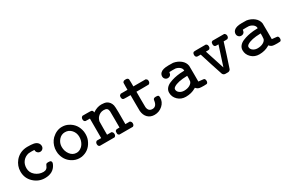

<svg xmlns="http://www.w3.org/2000/svg" viewBox="79 -1463 3517 2377"><g transform="rotate(-30 1837.5 -274.0)"><path d="M291 6Q201 6 133.5 -57Q66 -120 66 -216Q66 -296 119 -361Q175 -427 262 -438Q266 -439 273 -439Q275 -440 293 -440Q349 -440 381 -434Q413 -428 433 -409Q454 -388 454 -359Q454 -337 439 -321.5Q424 -306 402 -306Q381 -306 365.5 -321Q350 -336 350 -357V-362L340 -363Q339 -363 325.5 -363.5Q312 -364 303 -364Q280 -364 266 -362Q215 -351 183 -312Q151 -273 151 -215Q151 -152 200 -111Q249 -70 313 -70Q364 -70 382 -122Q388 -137 395.5 -141.5Q403 -146 424 -146Q443 -146 447 -144Q466 -137 466 -117Q466 -106 456 -86Q410 6 291 6Z M641 -377Q708 -440 786 -440Q835 -440 875 -419Q976 -368 995 -250Q997 -234 997 -216Q997 -158 972 -112Q923 -15 817 4Q801 6 787 6Q728 6 676 -28Q596 -80 579 -182Q577 -198 577 -216Q577 -234 579 -250Q591 -326 641 -377ZM913 -225Q913 -282 877 -323Q841 -364 786 -364Q733 -364 697 -322Q661 -280 661 -225Q661 -164 696 -117Q731 -70 787 -70Q816 -70 843 -86.5Q870 -103 884 -126Q913 -170 913 -225Z M1054 -393Q1054 -420 1077 -431H1139Q1199 -431 1205 -428Q1223 -420 1223 -399L1224 -394H1225Q1285 -436 1348 -436Q1392 -436 1421 -423Q1465 -400 1479 -347Q1484 -328 1485 -246Q1485 -217 1485 -198V-76H1548Q1570 -63 1570 -38Q1570 -10 1548 -1H1358Q1345 -6 1340.5 -13Q1336 -20 1336 -38Q1336 -54 1338 -58Q1343 -68 1353 -73Q1359 -76 1379 -76H1401V-188Q1401 -304 1400 -309Q1397 -337 1383 -349Q1369 -361 1338 -361Q1283 -361 1246 -316Q1233 -298 1226 -274L1224 -264L1223 -170V-76H1286Q1308 -63 1308 -38Q1308 -10 1286 -1H1077Q1054 -8 1054 -38Q1054 -65 1077 -76H1139V-355H1108L1077 -356Q1054 -363 1054 -393Z M1982 -182Q2007 -182 2015 -175.5Q2023 -169 2023 -148Q2023 -83 1973.5 -38.5Q1924 6 1857 6Q1799 6 1762 -31Q1727 -66 1721 -128Q1720 -134 1720 -247V-355H1671Q1624 -355 1618 -358Q1600 -366 1600 -395Q1601 -412 1605.5 -417.5Q1610 -423 1623 -431H1720V-481L1721 -532Q1728 -545 1736 -549.5Q1744 -554 1764 -554Q1780 -554 1786 -551Q1797 -546 1802 -534Q1804 -529 1804 -480V-431H1980Q1981 -430 1984.5 -427.5Q1988 -425 1989 -424Q1990 -423 1992.5 -421Q1995 -419 1996 -417.5Q1997 -416 1998.5 -413Q2000 -410 2000.5 -407.5Q2001 -405 2001.5 -401Q2002 -397 2002 -393Q2002 -367 1980 -356L1892 -355H1804V-249Q1804 -140 1805 -135Q1812 -70 1870 -70Q1929 -70 1940 -149Q1941 -167 1950 -174Q1958 -182 1982 -182Z M2226 -306Q2204 -306 2189 -321.5Q2174 -337 2174 -359Q2174 -388 2195 -408Q2226 -439 2311 -439Q2368 -439 2376 -438Q2435 -428 2478.5 -393Q2522 -358 2530 -306Q2531 -301 2531 -190V-81Q2572 -76 2578 -76Q2608 -75 2615 -67Q2624 -57 2624 -38Q2624 -11 2606 -3Q2602 -1 2566 -1Q2522 -1 2502 -5Q2482 -9 2466 -24Q2463 -27 2459.5 -31Q2456 -35 2455 -36L2445 -30Q2384 6 2305 6Q2238 6 2193 -37.5Q2148 -81 2148 -141Q2148 -176 2169.5 -202.5Q2191 -229 2227.5 -244.5Q2264 -260 2302.5 -269Q2341 -278 2385 -282Q2427 -285 2442 -285H2447V-290Q2447 -315 2424.5 -335Q2402 -355 2367 -362Q2358 -363 2324 -363Q2289 -363 2285 -362H2279Q2275 -340 2272 -333Q2258 -306 2226 -306ZM2447 -175V-211H2439Q2310 -208 2253 -171Q2232 -157 2232 -140Q2232 -110 2259 -90Q2286 -70 2324 -70Q2369 -70 2402 -87.5Q2435 -105 2444 -133Q2446 -139 2447 -175Z M3103 -431Q3125 -418 3125 -393Q3125 -365 3103 -356L3077 -355H3051L2999 -190Q2945 -24 2943 -20Q2934 -2 2914 3L2904 4Q2894 4 2887 4Q2880 4 2870 4L2860 3Q2840 -2 2831 -20Q2829 -24 2775 -190L2723 -355H2697L2672 -356Q2649 -363 2649 -392Q2649 -422 2669 -429Q2674 -431 2757 -431H2840Q2849 -425 2852.5 -422Q2856 -419 2859 -411.5Q2862 -404 2862 -393Q2862 -369 2845 -358Q2837 -355 2818 -355H2797L2842 -216L2887 -77Q2908 -139 2932 -216L2977 -355H2956Q2936 -355 2930 -358Q2913 -368 2913 -393Q2913 -406 2915.5 -413Q2918 -420 2921.5 -423Q2925 -426 2935 -431Z M3276 -306Q3254 -306 3239 -321.5Q3224 -337 3224 -359Q3224 -388 3245 -408Q3276 -439 3361 -439Q3418 -439 3426 -438Q3485 -428 3528.5 -393Q3572 -358 3580 -306Q3581 -301 3581 -190V-81Q3622 -76 3628 -76Q3658 -75 3665 -67Q3674 -57 3674 -38Q3674 -11 3656 -3Q3652 -1 3616 -1Q3572 -1 3552 -5Q3532 -9 3516 -24Q3513 -27 3509.5 -31Q3506 -35 3505 -36L3495 -30Q3434 6 3355 6Q3288 6 3243 -37.5Q3198 -81 3198 -141Q3198 -176 3219.5 -202.5Q3241 -229 3277.5 -244.5Q3314 -260 3352.5 -269Q3391 -278 3435 -282Q3477 -285 3492 -285H3497V-290Q3497 -315 3474.5 -335Q3452 -355 3417 -362Q3408 -363 3374 -363Q3339 -363 3335 -362H3329Q3325 -340 3322 -333Q3308 -306 3276 -306ZM3497 -175V-211H3489Q3360 -208 3303 -171Q3282 -157 3282 -140Q3282 -110 3309 -90Q3336 -70 3374 -70Q3419 -70 3452 -87.5Q3485 -105 3494 -133Q3496 -139 3497 -175Z"/></g></svg>

Font: KaTeX_Typewriter
Style: Regular
Weight: 400
Version: Version 1.1; ttfautohint (v1.3)